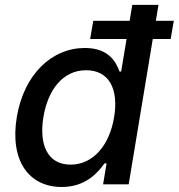

<svg xmlns="http://www.w3.org/2000/svg" viewBox="-20 -747 724 778"><path d="M684.3 -662.6H611.5L622.2 -727.3H516L505.3 -662.6H358L345.2 -589.1H492.9L470.9 -457H464.5C451.3 -490.8 425.1 -552.6 323.9 -552.6C191.8 -552.6 77.4 -448.5 47.9 -271.7C19.2 -95.2 97.3 10.7 230.1 10.7C329.2 10.7 378.2 -50.1 403.4 -84.9H411.9L397.7 0H501.4L599.1 -589.1H671.5ZM442.5 -272.7C423.7 -158 357.2 -79.9 266 -79.9C170.8 -79.9 137.8 -163.4 155.9 -272.7C173.7 -381 233.3 -462.4 328.8 -462.4C421.9 -462.4 461.3 -386.7 442.5 -272.7Z"/></svg>

Font: TID UI Medium
Style: Italic
Weight: 500
Italic angle: -9.39999°
Designer: The TID Project Authors
Foundry: Bakken & Bæck
Version: Version 1.001;hotconv 1.0.109;makeotfexe 2.5.65596